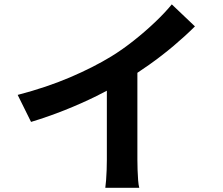

<svg xmlns="http://www.w3.org/2000/svg" viewBox="-20 -831 1040 895"><path d="M62.4 -388.6Q196.8 -423.6 306.2 -470.4Q415.6 -517.1 499.2 -568.3Q550.9 -600 603.2 -641.5Q655.6 -682.9 702.1 -727.1Q748.7 -771.3 780.8 -810.6L888.7 -708Q843.2 -662.7 788.8 -616.8Q734.4 -571 675.4 -529.2Q616.5 -487.4 557.7 -451.8Q500.8 -418.5 430.4 -383.6Q360.1 -348.8 281.8 -317.6Q203.5 -286.5 124.7 -262.7ZM478.1 -503.5 620.4 -537.1V-86.8Q620.4 -64.8 621.3 -39Q622.2 -13.1 623.9 9.4Q625.7 31.8 629.1 44.3H470.9Q472.7 31.8 474.5 9.4Q476.3 -13.1 477.2 -39Q478.1 -64.8 478.1 -86.8Z"/></svg>

Font: Noto Sans TC
Style: Regular
Weight: 100
Designer: Ryoko NISHIZUKA 西塚涼子 (kana, bopomofo & ideographs); Paul D. Hunt (Latin, Greek & Cyrillic); Sandoll Communications 산돌커뮤니
Foundry: Adobe
Version: Version 2.004;hotconv 1.0.118;makeotfexe 2.5.65603